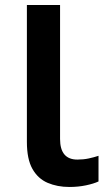

<svg xmlns="http://www.w3.org/2000/svg" viewBox="-20 -734 422 764"><path d="M256 10Q208 10 169.5 -6.5Q131 -23 109 -62Q87 -101 87 -169V-714H219V-181Q219 -99 288 -99Q312 -99 333 -103.5Q354 -108 372 -114V-12Q353 -3 322 3.5Q291 10 256 10Z"/></svg>

Font: Noto Sans SemiBold
Style: Regular
Weight: 600
Designer: Monotype Design Team
Foundry: Monotype Imaging Inc.
Version: Version 2.007